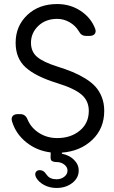

<svg xmlns="http://www.w3.org/2000/svg" viewBox="-20 -745 564 947"><path d="M494.1 -198.2Q494.1 -111.3 435.1 -55.2Q376 1 285.2 7.8V13.2Q321.3 20 344.7 43Q368.2 65.9 368.2 96.2Q368.2 132.8 336.4 157.5Q304.7 182.1 258.8 182.1Q225.6 182.1 198.5 168Q171.4 153.8 158.2 130.9Q150.4 115.2 156.2 104.7Q162.1 94.2 175.8 94.2Q184.6 94.2 191.2 97.9Q197.8 101.6 201.2 105.5Q204.6 109.4 211.9 119.1Q226.6 139.2 258.8 139.2Q281.2 139.2 297.1 126.7Q313 114.3 313 96.2Q313 79.1 297.1 66.7Q281.2 54.2 258.8 54.2H257.8Q249.5 54.2 243.7 52.2Q237.8 50.3 234.9 48.1Q231.9 45.9 230.7 41Q229.5 36.1 229.5 33Q229.5 29.8 229.7 22.9Q230 16.1 230 13.2V6.8Q161.6 -1.5 109.6 -43.2Q57.6 -85 39.1 -147Q34.7 -163.1 42.5 -172.6Q50.3 -182.1 67.9 -182.1H80.1Q106 -182.1 116.2 -154.8Q133.8 -113.8 173.1 -88.9Q212.4 -64 262.2 -64Q329.1 -64 373.5 -100.6Q418 -137.2 418 -198.2Q418 -247.1 382.8 -277.8Q347.7 -308.6 262.2 -335Q156.2 -367.7 106.7 -412.4Q57.1 -457 57.1 -534.2Q57.1 -616.2 114.3 -670.7Q171.4 -725.1 262.2 -725.1Q326.2 -725.1 377.2 -691.7Q428.2 -658.2 449.2 -604Q455.1 -587.9 447.3 -577.9Q439.5 -567.9 421.9 -567.9H405.8Q392.1 -567.9 383.5 -573.5Q375 -579.1 368.2 -591.8Q352.1 -618.7 323.2 -635.3Q294.4 -651.9 262.2 -651.9Q205.1 -651.9 168.9 -617.2Q132.8 -582.5 132.8 -534.2Q132.8 -489.7 163.3 -464.1Q193.8 -438.5 262.2 -417Q305.7 -403.3 337.6 -390.1Q369.6 -377 400.6 -357.9Q431.6 -338.9 451.2 -317.1Q470.7 -295.4 482.4 -265.1Q494.1 -234.9 494.1 -198.2Z"/></svg>

Font: Arcon Rounded-
Style: Regular
Weight: 400
Designer: M. Zarth
Foundry: martin zarth - visuelle & digitale kommunikation
Version: Version 1.110;PS 001.110;hotconv 1.0.70;makeotf.lib2.5.58329